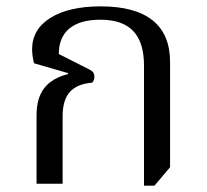

<svg xmlns="http://www.w3.org/2000/svg" viewBox="-20 -578 650 604"><path d="M433 6V-372Q433 -445 399 -480.5Q365 -516 296 -516Q232 -516 198.5 -488.5Q165 -461 165 -408L262 -359Q270 -355 273.5 -349.5Q277 -344 277 -337Q277 -325 270 -318Q222 -314 199.5 -288.5Q177 -263 177 -213V0H95V-216Q95 -269 119 -300.5Q143 -332 194 -345V-348L87 -379Q84 -391 82.5 -402Q81 -413 81 -423Q81 -486 139 -522Q197 -558 297 -558Q405 -558 460 -514Q515 -470 515 -383V-52L466 6Z"/></svg>

Font: Noto Serif Thai
Style: Regular
Weight: 400
Designer: Monotype Design Team
Foundry: Monotype Imaging Inc.
Version: Version 2.001